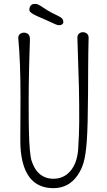

<svg xmlns="http://www.w3.org/2000/svg" viewBox="-20 -956 550 987"><path d="M84.5 -252.9 85.4 -459.5Q85.4 -635.3 74.2 -757.3Q72.8 -772.9 82 -780.5Q91.3 -788.1 103.3 -788.1Q115.2 -788.1 125 -780.5Q134.8 -772.9 133.8 -747.3Q132.8 -721.7 131.6 -682.4Q130.4 -643.1 129.4 -599.1Q127.4 -511.2 127.4 -439.9Q127.4 -368.7 127.7 -342.5Q127.9 -316.4 128.4 -292Q130.9 -162.1 143.1 -127.4Q155.3 -92.8 171.4 -74.2Q203.6 -37.1 254.4 -37.1Q306.6 -37.1 340.8 -75.7Q376 -115.7 381.8 -187.5Q387.2 -275.4 387.2 -328.6Q387.2 -381.8 387 -420.7Q386.7 -459.5 385.7 -507.8Q381.8 -648.4 377.9 -760.3Q377.4 -775.9 386.2 -783.2Q395 -790.5 406.2 -790.5Q417.5 -790.5 426.8 -783.2Q436 -775.9 435.5 -760.3Q433.6 -687.5 433.3 -616.7Q433.1 -545.9 432.6 -476.1Q431.6 -306.6 426.3 -232.7Q420.9 -158.7 409.9 -121.1Q398.9 -83.5 378.4 -54.2Q332.5 11.2 254.9 11.2Q126.5 11.2 94.7 -130.9Q84.5 -175.3 84.5 -230ZM305.2 -848.6Q308.6 -830.6 289.1 -826.7Q277.3 -824.7 256.6 -835Q235.8 -845.2 214.6 -854Q193.4 -862.8 175.3 -871.1Q132.8 -890.1 131.3 -902.1Q129.9 -914.1 135.3 -923.6Q140.6 -933.1 151.9 -935.3Q163.1 -937.5 173.6 -933.6Q184.1 -929.7 205.3 -915Q226.6 -900.4 245.8 -890.6Q265.1 -880.9 277.6 -874.8Q290 -868.7 296.6 -863.3Q303.2 -857.9 305.2 -848.6Z"/></svg>

Font: Pompiere
Style: Regular
Weight: 400
Designer: Karolina Lach
Foundry: Sorkin Type Co.
Version: Version 1.002